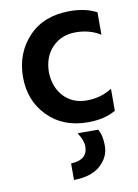

<svg xmlns="http://www.w3.org/2000/svg" viewBox="-87 -573 644 893"><g transform="rotate(-10 235.0 -126.5)"><path d="M340 51Q358 78 358 130.5Q358 183 315 222Q272 261 189 262V184Q268 181 268 117Q268 88 243 51ZM300 9Q183 9 110.5 -65Q38 -139 38.5 -251Q39 -363 110.5 -439Q182 -515 306 -515Q380 -515 432 -487V-381Q382 -413 315 -413Q248 -413 205 -369Q162 -325 161 -252Q163 -180 204.5 -136Q246 -92 312.5 -92Q379 -92 432 -126V-22Q379 9 300 9Z"/></g></svg>

Font: Hind Jalandhar SemiBold
Style: Regular
Weight: 600
Designer: Namrata Goyal
Foundry: Indian Type Foundry
Version: Version 0.702;PS 1.0;hotconv 1.0.81;makeotf.lib2.5.63406